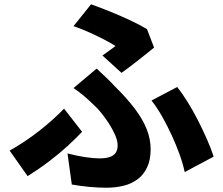

<svg xmlns="http://www.w3.org/2000/svg" viewBox="-20 -824 1040 896"><path d="M458 -565Q476 -577 492.5 -589.5Q509 -602 519 -609Q498 -623 466 -639.5Q434 -656 397.5 -672.5Q361 -689 323 -702L405 -804Q447 -789 494 -770Q541 -751 586 -730Q631 -709 666 -688L699 -602Q689 -594 670 -578.5Q651 -563 628.5 -545.5Q606 -528 584.5 -511.5Q563 -495 547 -484ZM295 -108Q337 -97 375.5 -91Q414 -85 447 -85Q473 -85 491.5 -91Q510 -97 519.5 -110.5Q529 -124 529 -145Q529 -167 517.5 -193.5Q506 -220 489 -246.5Q472 -273 453.5 -296Q435 -319 419 -333Q399 -353 374.5 -374Q350 -395 323 -413L431 -504Q455 -481 475.5 -462Q496 -443 515 -422Q571 -367 608.5 -317.5Q646 -268 664.5 -221.5Q683 -175 683 -128Q683 -78 666.5 -43Q650 -8 621.5 13Q593 34 556 43Q519 52 477 52Q437 52 395 48Q353 44 315 37ZM842 -21Q834 -59 818 -103.5Q802 -148 781 -193.5Q760 -239 736.5 -280.5Q713 -322 687 -355L807 -418Q830 -389 855 -349Q880 -309 903.5 -263Q927 -217 946.5 -172.5Q966 -128 977 -93ZM363 -209Q336 -180 297.5 -144.5Q259 -109 211 -72.5Q163 -36 109 -2L25 -121Q57 -139 92.5 -162.5Q128 -186 162 -212.5Q196 -239 226 -266Q256 -293 279 -317Z"/></svg>

Font: Noto Sans SC ExtraBold
Style: Regular
Weight: 800
Designer: Ryoko NISHIZUKA 西塚涼子 (kana, bopomofo & ideographs); Paul D. Hunt (Latin, Greek & Cyrillic); Sandoll Communications 산돌커뮤니
Foundry: Adobe
Version: Version 2.004-H2;hotconv 1.0.118;makeotfexe 2.5.65603